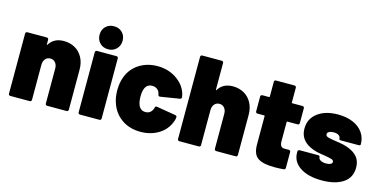

<svg xmlns="http://www.w3.org/2000/svg" viewBox="-73 -1125 3007 1515"><g transform="rotate(15 1430.5 -367.5)"><path d="M531 -341V-15Q531 -8 527 -4Q523 0 516 0H358Q351 0 347 -4Q343 -8 343 -15V-300Q343 -330 327.5 -348.5Q312 -367 287 -367Q261 -367 245.5 -348.5Q230 -330 230 -300V-15Q230 -8 226 -4Q222 0 215 0H57Q50 0 46 -4Q42 -8 42 -15V-505Q42 -512 46 -516Q50 -520 57 -520H215Q222 -520 226 -516Q230 -512 230 -505V-469Q230 -465 232 -464Q234 -463 235 -466Q273 -528 354 -528Q404 -528 444 -506Q484 -484 507.5 -441.5Q531 -399 531 -341Z M612 -649Q612 -691 638.5 -717Q665 -743 706 -743Q747 -743 773.5 -717Q800 -691 800 -649Q800 -609 773.5 -582Q747 -555 706 -555Q665 -555 638.5 -581.5Q612 -608 612 -649ZM626 -520H784Q791 -520 795 -516Q799 -512 799 -505V-15Q799 -8 795 -4Q791 0 784 0H626Q619 0 615 -4Q611 -8 611 -15V-505Q611 -512 615 -516Q619 -520 626 -520Z M880 -149Q860 -200 860 -263Q860 -325 880 -376Q908 -447 972 -487.5Q1036 -528 1120 -528Q1205 -528 1270.5 -485.5Q1336 -443 1359 -379Q1366 -361 1368 -341V-338Q1368 -328 1355 -325L1200 -300H1197Q1184 -300 1183 -313L1179 -327Q1174 -344 1157.5 -355.5Q1141 -367 1119 -367Q1079 -367 1062 -331Q1050 -306 1050 -262Q1050 -221 1061 -193Q1078 -153 1119 -153Q1163 -153 1179 -199L1180 -203Q1183 -220 1197 -217L1353 -191Q1366 -188 1366 -177Q1366 -165 1359 -144Q1333 -71 1268.5 -31.5Q1204 8 1120 8Q1035 8 972 -33.5Q909 -75 880 -149Z M1912 -341V-15Q1912 -8 1908 -4Q1904 0 1897 0H1739Q1732 0 1728 -4Q1724 -8 1724 -15V-300Q1724 -330 1708.5 -348.5Q1693 -367 1668 -367Q1642 -367 1626.5 -348.5Q1611 -330 1611 -300V-15Q1611 -8 1607 -4Q1603 0 1596 0H1438Q1431 0 1427 -4Q1423 -8 1423 -15V-685Q1423 -692 1427 -696Q1431 -700 1438 -700H1596Q1603 -700 1607 -696Q1611 -692 1611 -685V-469Q1611 -465 1613 -464Q1615 -463 1616 -466Q1654 -528 1735 -528Q1785 -528 1825 -506Q1865 -484 1888.5 -441.5Q1912 -399 1912 -341Z M2304 -370H2221Q2216 -370 2216 -365V-208Q2216 -158 2252 -158H2289Q2296 -158 2300 -154Q2304 -150 2304 -143V-15Q2304 -1 2289 1Q2250 4 2214 4Q2123 4 2080 -24Q2037 -52 2036 -130V-365Q2036 -370 2031 -370H1977Q1970 -370 1966 -374Q1962 -378 1962 -385V-505Q1962 -512 1966 -516Q1970 -520 1977 -520H2031Q2036 -520 2036 -525V-645Q2036 -652 2040 -656Q2044 -660 2051 -660H2201Q2208 -660 2212 -656Q2216 -652 2216 -645V-525Q2216 -520 2221 -520H2304Q2311 -520 2315 -516Q2319 -512 2319 -505V-385Q2319 -378 2315 -374Q2311 -370 2304 -370Z M2358 -153V-162Q2358 -169 2362 -173Q2366 -177 2373 -177H2523Q2538 -177 2538 -166Q2538 -150 2555.5 -140Q2573 -130 2601 -130Q2623 -130 2636.5 -136.5Q2650 -143 2650 -155Q2650 -169 2634 -174.5Q2618 -180 2577 -187Q2539 -192 2509 -199Q2479 -206 2451 -220Q2365 -262 2365 -352Q2365 -433 2428 -480.5Q2491 -528 2594 -528Q2664 -528 2716.5 -505.5Q2769 -483 2798 -442Q2827 -401 2827 -347Q2827 -336 2812 -336H2667Q2652 -336 2652 -347Q2652 -364 2637 -373.5Q2622 -383 2597 -383Q2574 -383 2559.5 -375.5Q2545 -368 2545 -355Q2545 -339 2564 -333Q2583 -327 2625 -321Q2630 -320 2663.5 -315Q2697 -310 2728 -299Q2782 -280 2810.5 -246.5Q2839 -213 2839 -159Q2839 -77 2775 -34.5Q2711 8 2602 8Q2489 8 2423.5 -36Q2358 -80 2358 -153Z"/></g></svg>

Font: Barlow Black
Style: Regular
Weight: 900
Designer: Jeremy Tribby
Foundry: Tribby Type
Version: Version 1.422